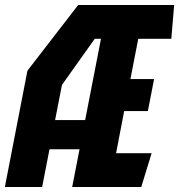

<svg xmlns="http://www.w3.org/2000/svg" viewBox="-36 -750 719 770"><path d="M253.5 0H530.5L572 -135.5H429.5L462 -304.5H557L582 -433H487L518.5 -594.5H651L662.5 -730H277.5L74 -466.5L-16.5 0H133L162.5 -151.5H283ZM185 -268.5 212.5 -409.5 344 -594.5H369L305.5 -268.5Z"/></svg>

Font: Monaspace Krypton ExtraBold
Style: Italic
Weight: 800
Italic angle: -11°
Designer: Riley Cran & the Lettermatic Team
Foundry: Lettermatic
Version: Version 1.101 (Monaspace Krypton)